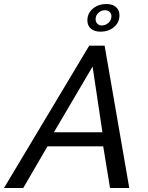

<svg xmlns="http://www.w3.org/2000/svg" viewBox="-67 -938 739 958"><path d="M464 -918Q494 -918 511.5 -903Q529 -888 529 -862Q529 -826 502 -803Q475 -780 434 -780Q404 -780 386.5 -795Q369 -810 369 -836Q369 -872 396.5 -895Q424 -918 464 -918ZM410 -842Q410 -829 418.5 -820Q427 -811 441 -811Q459 -811 474 -824Q489 -837 489 -856Q489 -870 480 -878.5Q471 -887 457 -887Q438 -887 424 -874Q410 -861 410 -842ZM378 -710H455L578 0H482L448 -208H170L49 0H-47ZM444 -278 395 -606 202 -278Z"/></svg>

Font: Raleway-v4020 Medium
Style: Italic
Weight: 500
Italic angle: -12°
Designer: Matt McInerney, Pablo Impallari, Rodrigo Fuenzalida
Foundry: Matt McInerney, Pablo Impallari, Rodrigo Fuenzalida
Version: Version 4.020;PS 004.020;hotconv 1.0.88;makeotf.lib2.5.64775